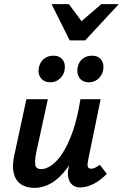

<svg xmlns="http://www.w3.org/2000/svg" viewBox="-20 -902 596 931"><path d="M147 9Q126 9 104.5 2.5Q83 -4 67 -21Q51 -38 45 -70Q39 -102 50 -152L108 -421H212L156 -164Q149 -131 150.5 -106.5Q152 -82 181 -82Q202 -82 228.5 -99.5Q255 -117 281.5 -156.5Q308 -196 331.5 -261Q355 -326 370 -421H429Q406 -303 374.5 -220.5Q343 -138 306 -87.5Q269 -37 229 -14Q189 9 147 9ZM368 7Q348 7 333 -4Q318 -15 312 -37Q306 -59 313 -92L383 -421H468L407 -124Q403 -105 405.5 -94.5Q408 -84 422 -84Q430 -84 439.5 -88Q449 -92 464 -103L498 -59Q465 -25 431.5 -9Q398 7 368 7ZM224 -503Q193 -503 177.5 -524.5Q162 -546 169 -577Q175 -602 193.5 -617Q212 -632 239 -632Q269 -632 284 -612Q299 -592 293 -561Q288 -536 269 -519.5Q250 -503 224 -503ZM411 -503Q380 -503 365 -525Q350 -547 357 -577Q362 -602 380.5 -617Q399 -632 426 -632Q456 -632 471 -612Q486 -592 480 -561Q475 -536 456 -519.5Q437 -503 411 -503ZM318 -706 352 -779 471 -882H556L393 -706ZM318 -706 230 -882H314L389 -781L393 -706Z"/></svg>

Font: Ysabeau
Style: Bold Italic
Weight: 700
Italic angle: -12°
Designer: Christian Thalmann (Catharsis Fonts)
Version: Version 2.002